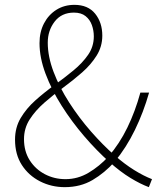

<svg xmlns="http://www.w3.org/2000/svg" viewBox="-20 -759 661 792"><path d="M247 13Q192 13 145 -11Q98 -35 70 -78.5Q42 -122 42 -183Q42 -233 65.5 -272.5Q89 -312 126 -345Q163 -378 204.5 -408Q246 -438 283 -468.5Q320 -499 343.5 -533Q367 -567 367 -609Q367 -633 359 -655.5Q351 -678 333 -692.5Q315 -707 285 -707Q234 -707 205.5 -670Q177 -633 177 -583Q177 -526 201 -462.5Q225 -399 265.5 -336Q306 -273 355 -217Q404 -161 453 -118Q494 -82 533.5 -57.5Q573 -33 607 -20L594 13Q559 0 518 -25Q477 -50 432 -90Q379 -137 327.5 -197Q276 -257 234.5 -322.5Q193 -388 168 -454.5Q143 -521 143 -581Q143 -627 161.5 -662.5Q180 -698 212.5 -718.5Q245 -739 287 -739Q343 -739 372.5 -702.5Q402 -666 402 -612Q402 -567 378.5 -529.5Q355 -492 318.5 -460Q282 -428 240.5 -397.5Q199 -367 162.5 -335Q126 -303 102.5 -266.5Q79 -230 79 -185Q79 -135 102.5 -98Q126 -61 165 -40.5Q204 -20 250 -20Q301 -20 345.5 -46.5Q390 -73 427 -113Q473 -166 505.5 -233Q538 -300 559 -377H595Q572 -296 536.5 -223Q501 -150 453 -92Q412 -46 362 -16.5Q312 13 247 13Z"/></svg>

Font: Noto Sans TC
Style: Regular
Weight: 100
Designer: Ryoko NISHIZUKA 西塚涼子 (kana, bopomofo & ideographs); Paul D. Hunt (Latin, Greek & Cyrillic); Sandoll Communications 산돌커뮤니
Foundry: Adobe
Version: Version 2.004;hotconv 1.0.118;makeotfexe 2.5.65603